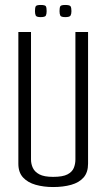

<svg xmlns="http://www.w3.org/2000/svg" viewBox="-20 -749 429 774"><path d="M194 5Q156 5 124 -4Q92 -13 73 -33.5Q54 -54 54 -89V-620H105V-106Q105 -88 112.5 -72Q120 -56 139 -46Q158 -36 194 -36Q233 -36 252 -46Q271 -56 277.5 -72Q284 -88 284 -106V-620H335V-89Q335 -54 317 -33.5Q299 -13 267 -4Q235 5 194 5ZM243 -680Q226 -680 223 -686.5Q220 -693 220 -704Q220 -718 223 -723.5Q226 -729 243 -729Q261 -729 264.5 -723.5Q268 -718 268 -704Q268 -693 264.5 -686.5Q261 -680 243 -680ZM144 -680Q127 -680 124 -686.5Q121 -693 121 -704Q121 -718 124 -723.5Q127 -729 144 -729Q162 -729 165 -723.5Q168 -718 168 -704Q168 -693 165 -686.5Q162 -680 144 -680Z"/></svg>

Font: Smooch Sans Thin
Style: Regular
Weight: 400
Version: Version 1.010